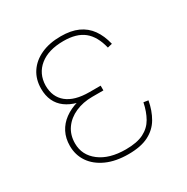

<svg xmlns="http://www.w3.org/2000/svg" viewBox="-134 -664 767 789"><g transform="rotate(-30 250.0 -269.5)"><path d="M256.3 9.8Q195.8 9.8 152.6 -9.8Q109.4 -29.3 86.4 -63Q63.5 -96.7 63.5 -140.1Q63.5 -175.8 77.9 -203.9Q92.3 -231.9 118.7 -251.2Q145 -270.5 180.7 -280.8Q216.3 -291 258.8 -291H296.9V-269H244.1Q200.2 -269 164.3 -253.2Q128.4 -237.3 107.7 -208Q86.9 -178.7 86.9 -138.2Q86.9 -82.5 132.8 -47.6Q178.7 -12.7 256.3 -12.7Q309.6 -12.7 341.3 -28.8Q373 -44.9 389.9 -74.5Q406.7 -104 415 -144.5L437 -141.1Q428.7 -96.2 408.7 -62Q388.7 -27.8 351.8 -9Q314.9 9.8 256.3 9.8ZM258.3 -269Q214.4 -269 180.7 -277.8Q147 -286.6 124.3 -303.5Q101.6 -320.3 90.1 -345.2Q78.6 -370.1 78.6 -402.3Q78.6 -446.8 100.3 -479.7Q122.1 -512.7 161.9 -531Q201.7 -549.3 255.9 -549.3Q303.7 -549.3 337.2 -534.2Q370.6 -519 391.6 -489.7Q412.6 -460.4 422.9 -417.5L400.9 -412.1Q386.7 -471.2 352.3 -499Q317.9 -526.9 255.9 -526.9Q184.1 -526.9 143.1 -493.7Q102.1 -460.4 101.1 -404.3Q101.1 -350.6 137.5 -321Q173.8 -291.5 244.1 -291.5H296.9V-269Z"/></g></svg>

Font: Inter 16pt Thin
Style: Regular
Weight: 250
Version: Version 4.001;git-66647c0bb